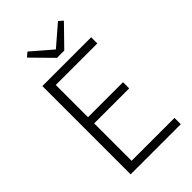

<svg xmlns="http://www.w3.org/2000/svg" viewBox="-274 -1027 1121 1121"><g transform="rotate(-45 286.5 -466.5)"><path d="M283 -785H343L465 -910L439 -933L315 -826H311L187 -933L160 -910ZM106 0H520V-52H166V-361H455V-412H166V-678H509V-729H106Z"/></g></svg>

Font: Spoqa Han Sans Neo Light
Style: Regular
Weight: 300
Designer: [Spoqa Han Sans Neo] Dong-huui Kim  Younghwa Kang  Yujin Lee  [Noto Sans] Ryoko NISHIZUKA  (kana & ideographs); Paul D. 
Foundry: Spoqa (http://www.spoqa-han-sans.com)
Version: Version 1.000